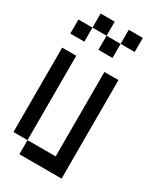

<svg xmlns="http://www.w3.org/2000/svg" viewBox="-208 -993 832 985"><g transform="rotate(30 208.5 -500.5)"><path d="M0 -166.7V-666.7H83.3V-166.7ZM83.3 -916.7H166.7V-833.3H83.3ZM0 -750V-833.3H83.3V-750ZM83.3 -166.7H250V-666.7H333.3V-83.3H83.3ZM250 -916.7H333.3V-833.3H250ZM166.7 -833.3H250V-750H166.7Z"/></g></svg>

Font: Galmuri11 Condensed
Style: Regular
Weight: 400
Width: 3
Designer: Lee Minseo (quiple)
Version: Version 2.399;hotconv 1.1.1;makeotfexe 2.6.0 DEVELOPMENT